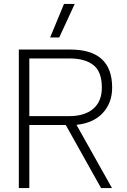

<svg xmlns="http://www.w3.org/2000/svg" viewBox="-20 -949 641 969"><path d="M303 -929H357L279 -760H233ZM75 -699H334Q546 -699 546 -507Q546 -430 499 -379Q452 -328 366 -319L545 0H490L312 -318H128V0H75ZM330 -363Q407 -363 450.5 -400Q494 -437 494 -507Q494 -587 451.5 -620.5Q409 -654 331 -654H128V-363Z"/></svg>

Font: Prompt ExtraLight
Style: Regular
Weight: 275
Designer: Katatrad Team
Foundry: CadsonDemak
Version: Version 1.000